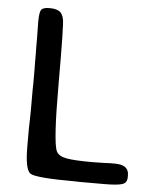

<svg xmlns="http://www.w3.org/2000/svg" viewBox="-51 -731 617 774"><g transform="rotate(5 258.0 -344.0)"><path d="M436 -85.9Q491.7 -85.9 491.7 -44.4V-35.2Q491.7 -12.7 471.7 -6.3Q451.7 0 398.9 0H298.3L287.1 -0.5Q122.6 -0.5 100.1 -15.6Q77.6 -30.8 77.6 -124.5V-201.7L78.1 -212.9L79.1 -268.6V-357.9L79.6 -379.9V-434.1L79.1 -466.3Q79.1 -482.4 79.1 -498.5L78.6 -530.8V-562.5L77.6 -626.5Q77.6 -666.5 84.7 -677Q91.8 -687.5 117.7 -687.5Q143.6 -687.5 157.2 -679.4Q170.9 -671.4 176 -647.5Q181.2 -623.5 181.2 -386.7Q181.2 -149.9 198.2 -114.7Q207.5 -95.7 239.5 -89.8Q271.5 -84 342.8 -84L374.5 -84.5Q385.3 -85 395.5 -85L416 -85.9Z"/></g></svg>

Font: Averia Sans Libre
Style: Regular
Weight: 400
Version: Version 1.002